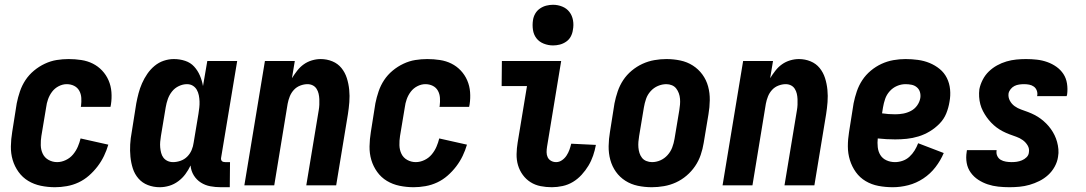

<svg xmlns="http://www.w3.org/2000/svg" viewBox="-20 -775 4540 803"><path d="M210 8Q180 8 151 2Q122 -4 98 -18.5Q74 -33 57.5 -56Q41 -79 33 -106Q25 -133 25.5 -163Q26 -193 31 -223L50 -343Q55 -368 63.5 -393Q72 -418 86.5 -440Q101 -462 122 -479.5Q143 -497 167.5 -508.5Q192 -520 217 -524Q242 -528 267 -528Q294 -528 320 -524Q346 -520 368 -509Q390 -498 407 -480Q424 -462 434 -439Q444 -416 446 -390Q448 -364 444 -338L442 -328H318L319 -333Q321 -349 320 -365.5Q319 -382 311.5 -395.5Q304 -409 290 -416Q276 -423 259 -423Q242 -423 225.5 -414.5Q209 -406 198 -391.5Q187 -377 181 -360Q175 -343 173 -326L153 -206Q150 -187 150.5 -167.5Q151 -148 159 -131.5Q167 -115 183.5 -106Q200 -97 219 -97Q237 -97 255 -105.5Q273 -114 285.5 -129Q298 -144 305.5 -161.5Q313 -179 317 -196L433 -170Q426 -146 415 -123Q404 -100 388 -79Q372 -58 352 -40.5Q332 -23 308.5 -12Q285 -1 259.5 3.5Q234 8 210 8Z M648 8Q622 8 598.5 -1Q575 -10 559 -28.5Q543 -47 535.5 -70.5Q528 -94 525.5 -119.5Q523 -145 524.5 -171Q526 -197 531 -223L550 -343Q554 -364 559.5 -385Q565 -406 574 -426.5Q583 -447 596 -466Q609 -485 626.5 -499.5Q644 -514 665 -521Q686 -528 707 -528Q732 -528 754.5 -520.5Q777 -513 792 -496.5Q807 -480 816 -459Q825 -438 829 -415L847 -520H972L905 -117Q904 -113 904.5 -109Q905 -105 907.5 -102Q910 -99 914 -98Q918 -97 922 -97H942L941 8H904Q881 8 859.5 4Q838 0 820 -11.5Q802 -23 790.5 -41.5Q779 -60 777 -83Q768 -64 755.5 -47Q743 -30 725.5 -17Q708 -4 688 2Q668 8 648 8ZM704 -97Q719 -97 735 -102.5Q751 -108 763 -120Q775 -132 781.5 -147.5Q788 -163 790 -179L810 -299Q812 -312 813.5 -325Q815 -338 814.5 -351Q814 -364 811.5 -376.5Q809 -389 803 -399.5Q797 -410 786.5 -416.5Q776 -423 762 -423Q745 -423 728 -415Q711 -407 699.5 -392.5Q688 -378 682 -361Q676 -344 673 -326L653 -206Q651 -194 650 -182Q649 -170 650 -158.5Q651 -147 654 -135.5Q657 -124 663.5 -115.5Q670 -107 680.5 -102Q691 -97 704 -97Z M1002 0 1088 -520H1213L1201 -448Q1211 -464 1223 -479.5Q1235 -495 1250.5 -506Q1266 -517 1284.5 -522.5Q1303 -528 1321 -528Q1347 -528 1370 -518.5Q1393 -509 1408 -490.5Q1423 -472 1430.5 -448.5Q1438 -425 1440.5 -399.5Q1443 -374 1441 -348Q1439 -322 1435 -297L1386 0H1261L1313 -314Q1315 -325 1315.5 -337Q1316 -349 1315.5 -360.5Q1315 -372 1312.5 -383Q1310 -394 1304 -403.5Q1298 -413 1288 -418Q1278 -423 1266 -423Q1251 -423 1235.5 -417Q1220 -411 1209 -399Q1198 -387 1192 -372Q1186 -357 1183 -341L1127 0Z M1710 8Q1680 8 1651 2Q1622 -4 1598 -18.5Q1574 -33 1557.5 -56Q1541 -79 1533 -106Q1525 -133 1525.5 -163Q1526 -193 1531 -223L1550 -343Q1555 -368 1563.5 -393Q1572 -418 1586.5 -440Q1601 -462 1622 -479.5Q1643 -497 1667.5 -508.5Q1692 -520 1717 -524Q1742 -528 1767 -528Q1794 -528 1820 -524Q1846 -520 1868 -509Q1890 -498 1907 -480Q1924 -462 1934 -439Q1944 -416 1946 -390Q1948 -364 1944 -338L1942 -328H1818L1819 -333Q1821 -349 1820 -365.5Q1819 -382 1811.5 -395.5Q1804 -409 1790 -416Q1776 -423 1759 -423Q1742 -423 1725.5 -414.5Q1709 -406 1698 -391.5Q1687 -377 1681 -360Q1675 -343 1673 -326L1653 -206Q1650 -187 1650.5 -167.5Q1651 -148 1659 -131.5Q1667 -115 1683.5 -106Q1700 -97 1719 -97Q1737 -97 1755 -105.5Q1773 -114 1785.5 -129Q1798 -144 1805.5 -161.5Q1813 -179 1817 -196L1933 -170Q1926 -146 1915 -123Q1904 -100 1888 -79Q1872 -58 1852 -40.5Q1832 -23 1808.5 -12Q1785 -1 1759.5 3.5Q1734 8 1710 8Z M2288 8Q2264 8 2241 3.5Q2218 -1 2199 -13Q2180 -25 2166.5 -43.5Q2153 -62 2146.5 -84Q2140 -106 2140.5 -130.5Q2141 -155 2145 -179L2184 -415H2078L2079 -520H2327L2268 -162Q2266 -150 2266 -138.5Q2266 -127 2270.5 -117.5Q2275 -108 2284.5 -102.5Q2294 -97 2306 -97Q2319 -97 2330.5 -105Q2342 -113 2349.5 -124.5Q2357 -136 2361.5 -148.5Q2366 -161 2369 -174L2472 -169V-168Q2468 -146 2460.5 -124Q2453 -102 2441 -82Q2429 -62 2412.5 -44Q2396 -26 2376 -14Q2356 -2 2333 3Q2310 8 2288 8ZM2293 -585Q2273 -585 2254 -592.5Q2235 -600 2223.5 -615Q2212 -630 2209 -650Q2206 -670 2209 -690Q2211 -705 2218.5 -718Q2226 -731 2238.5 -739.5Q2251 -748 2265 -751.5Q2279 -755 2293 -755Q2313 -755 2331.5 -747.5Q2350 -740 2361.5 -725Q2373 -710 2376.5 -690Q2380 -670 2376 -650Q2374 -635 2367 -622Q2360 -609 2347.5 -600.5Q2335 -592 2321 -588.5Q2307 -585 2293 -585Z M2706 8Q2676 8 2647.5 2Q2619 -4 2595.5 -19Q2572 -34 2556 -56.5Q2540 -79 2532.5 -106.5Q2525 -134 2525.5 -164Q2526 -194 2531 -223L2550 -343Q2555 -368 2563.5 -393Q2572 -418 2586.5 -440Q2601 -462 2622 -479.5Q2643 -497 2667 -508Q2691 -519 2716.5 -523.5Q2742 -528 2767 -528Q2797 -528 2825.5 -522Q2854 -516 2877.5 -501Q2901 -486 2917.5 -463.5Q2934 -441 2941.5 -413.5Q2949 -386 2948.5 -356Q2948 -326 2943 -297L2923 -177Q2919 -152 2910.5 -127Q2902 -102 2887 -80Q2872 -58 2851.5 -40.5Q2831 -23 2807 -12Q2783 -1 2757 3.5Q2731 8 2706 8ZM2707 -97Q2725 -97 2742 -104.5Q2759 -112 2772 -126.5Q2785 -141 2791.5 -158.5Q2798 -176 2801 -194L2821 -314Q2823 -326 2824 -338Q2825 -350 2824 -362Q2823 -374 2819 -385Q2815 -396 2808 -405Q2801 -414 2790 -418.5Q2779 -423 2767 -423Q2749 -423 2731.5 -415.5Q2714 -408 2701 -393.5Q2688 -379 2682 -361.5Q2676 -344 2673 -326L2653 -206Q2651 -194 2650 -182Q2649 -170 2650 -158Q2651 -146 2654.5 -135Q2658 -124 2665 -115Q2672 -106 2683.5 -101.5Q2695 -97 2707 -97Z M3002 0 3088 -520H3213L3201 -448Q3211 -464 3223 -479.5Q3235 -495 3250.5 -506Q3266 -517 3284.5 -522.5Q3303 -528 3321 -528Q3347 -528 3370 -518.5Q3393 -509 3408 -490.5Q3423 -472 3430.5 -448.5Q3438 -425 3440.5 -399.5Q3443 -374 3441 -348Q3439 -322 3435 -297L3386 0H3261L3313 -314Q3315 -325 3315.5 -337Q3316 -349 3315.5 -360.5Q3315 -372 3312.5 -383Q3310 -394 3304 -403.5Q3298 -413 3288 -418Q3278 -423 3266 -423Q3251 -423 3235.5 -417Q3220 -411 3209 -399Q3198 -387 3192 -372Q3186 -357 3183 -341L3127 0Z M3714 8Q3683 8 3654 2.5Q3625 -3 3600.5 -17.5Q3576 -32 3559.5 -55Q3543 -78 3534.5 -105.5Q3526 -133 3526 -163Q3526 -193 3531 -223L3550 -343Q3555 -368 3563.5 -393Q3572 -418 3586.5 -440Q3601 -462 3622 -479.5Q3643 -497 3667 -508Q3691 -519 3716.5 -523.5Q3742 -528 3767 -528Q3793 -528 3819 -524.5Q3845 -521 3868 -511.5Q3891 -502 3910 -486.5Q3929 -471 3940 -449Q3951 -427 3953.5 -401Q3956 -375 3951 -349Q3947 -324 3937.5 -300.5Q3928 -277 3909.5 -258Q3891 -239 3868.5 -225.5Q3846 -212 3821.5 -204.5Q3797 -197 3772.5 -194.5Q3748 -192 3724 -192Q3705 -192 3687.5 -193Q3670 -194 3651 -196Q3649 -178 3651 -159.5Q3653 -141 3662 -126.5Q3671 -112 3687.5 -104.5Q3704 -97 3723 -97Q3739 -97 3755 -102.5Q3771 -108 3783.5 -119.5Q3796 -131 3805 -145.5Q3814 -160 3820 -176L3927 -135Q3914 -104 3892.5 -76Q3871 -48 3841.5 -28.5Q3812 -9 3779 -0.5Q3746 8 3714 8ZM3724 -297Q3741 -297 3757.5 -300Q3774 -303 3789.5 -311Q3805 -319 3815.5 -333.5Q3826 -348 3829 -365Q3831 -378 3827.5 -390Q3824 -402 3814.5 -410Q3805 -418 3792.5 -420.5Q3780 -423 3767 -423Q3749 -423 3731.5 -415.5Q3714 -408 3701 -393.5Q3688 -379 3682 -361.5Q3676 -344 3673 -326L3669 -301Q3682 -299 3696 -298Q3710 -297 3724 -297Z M4202 8Q4178 8 4155 5.5Q4132 3 4111 -4Q4090 -11 4071.5 -23Q4053 -35 4040 -53Q4027 -71 4023 -93.5Q4019 -116 4023 -140L4024 -147H4148V-145Q4146 -133 4151 -122.5Q4156 -112 4165.5 -106.5Q4175 -101 4187 -99Q4199 -97 4211 -97Q4222 -97 4232.5 -98.5Q4243 -100 4254 -104.5Q4265 -109 4273.5 -117.5Q4282 -126 4283 -137Q4286 -153 4278 -166.5Q4270 -180 4257.5 -189Q4245 -198 4230.5 -203Q4216 -208 4201.5 -213.5Q4187 -219 4173.5 -226Q4160 -233 4148 -242Q4136 -251 4125.5 -262Q4115 -273 4106.5 -285Q4098 -297 4091 -310.5Q4084 -324 4080 -339Q4076 -354 4075 -370Q4074 -386 4076 -402Q4080 -422 4090 -441.5Q4100 -461 4115.5 -476Q4131 -491 4150 -501.5Q4169 -512 4189.5 -518Q4210 -524 4230.5 -526Q4251 -528 4271 -528Q4294 -528 4316.5 -525.5Q4339 -523 4360 -515.5Q4381 -508 4398.5 -495.5Q4416 -483 4427.5 -465.5Q4439 -448 4442.5 -425.5Q4446 -403 4443 -380L4441 -373H4317L4318 -375Q4320 -386 4316 -396.5Q4312 -407 4303.5 -413Q4295 -419 4284.5 -421Q4274 -423 4263 -423Q4253 -423 4242.5 -421.5Q4232 -420 4223 -415.5Q4214 -411 4207 -402.5Q4200 -394 4198 -384Q4196 -368 4203.5 -354Q4211 -340 4223.5 -331Q4236 -322 4250.5 -317Q4265 -312 4279.5 -306.5Q4294 -301 4307.5 -294Q4321 -287 4333 -278Q4345 -269 4355.5 -258.5Q4366 -248 4375 -235.5Q4384 -223 4390.5 -209.5Q4397 -196 4401 -181.5Q4405 -167 4406.5 -151Q4408 -135 4405 -119Q4402 -98 4391 -78Q4380 -58 4363.5 -43Q4347 -28 4327 -18Q4307 -8 4286 -2Q4265 4 4244 6Q4223 8 4202 8Z"/></svg>

Font: Iosevka Term Curly Extrabold
Style: Italic
Weight: 800
Italic angle: -9°
Designer: Belleve Invis
Foundry: Belleve Invis
Version: Version 32.3.0